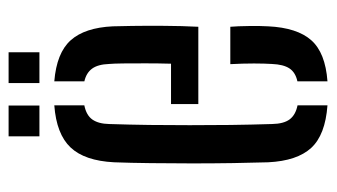

<svg xmlns="http://www.w3.org/2000/svg" viewBox="-182 -566 756 431"><g transform="rotate(-90 195.5 -351.0)"><path d="M46.2 -126.3Q45.1 -161.3 44.4 -205.4Q43.7 -249.6 43.7 -297.2Q43.7 -344.8 44.3 -390.1Q44.8 -435.4 46.2 -472.5Q49.6 -538.5 79.5 -570.1Q109.5 -601.8 174 -606.6V-539.2Q151.5 -534.7 142 -520.9Q132.6 -507.2 132.1 -483.6Q130.6 -437.7 130 -392.6Q129.5 -347.5 129.5 -302.5Q129.5 -257.4 130 -211.5Q130.6 -165.5 132.1 -117.6Q132.6 -91.5 142.6 -78.2Q152.7 -64.9 174 -60.6V6.6Q107.5 1.7 78.4 -30Q49.4 -61.7 46.2 -126.3ZM228 6.6V-60.9Q247.9 -65.2 256.9 -78.7Q265.9 -92.3 266.9 -118.2Q267.9 -133.2 268 -158.3Q268 -183.3 266.5 -211.5H350.4Q351.8 -195.6 352.1 -169Q352.4 -142.4 351.4 -126.3Q348.2 -61.4 320.2 -29.8Q292.2 1.9 228 6.6ZM176.9 -283.3V-344.6H267.5Q268.3 -372.7 268.3 -401.4Q268.3 -430 268.1 -452.2Q267.8 -474.3 266.9 -483.6Q266 -508.7 256.4 -521.8Q246.7 -534.9 228 -539.1V-606.6Q291.8 -601.4 320.1 -569.8Q348.4 -538.2 351.4 -475.3Q351.9 -464.1 352.3 -432.1Q352.8 -400 352.5 -359.8Q352.3 -319.7 350.4 -283.3ZM224 -640V-709.2H293.2V-640ZM104.4 -640V-709.2H173.6V-640Z"/></g></svg>

Font: Big Shoulders Stencil Text SC Thin
Style: Regular
Weight: 100
Designer: Patric King
Foundry: XO Type Co
Version: Version 2.001